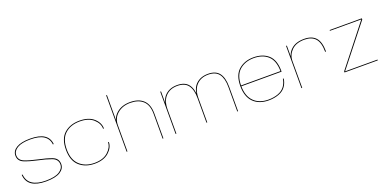

<svg xmlns="http://www.w3.org/2000/svg" viewBox="-9 -1645 5038 2510"><g transform="rotate(-20 2509.5 -390.0)"><path d="M329 4.5Q461 4.5 526 -36Q591 -76.5 591 -142Q591 -221.5 513.2 -251Q435.5 -280.5 329 -302Q224 -324 150.5 -352.8Q77 -381.5 77 -449Q77 -508.5 138 -545.5Q199 -582.5 320 -582.5Q441.5 -582.5 505 -540.8Q568.5 -499 576 -420.5H588Q580.5 -506 514 -549.8Q447.5 -593.5 320 -593.5Q195 -593.5 130 -554.2Q65 -515 65 -449Q65 -374 139 -344.2Q213 -314.5 316.5 -292.5Q424.5 -270 501.8 -241.8Q579 -213.5 579 -142Q579 -83.5 518.2 -45Q457.5 -6.5 329 -6.5Q211 -6.5 143.8 -50.5Q76.5 -94.5 69 -185.5H57Q64.5 -88 133.5 -41.8Q202.5 4.5 329 4.5Z M1007 4.5Q1133.5 4.5 1204 -59.8Q1274.5 -124 1274.5 -200.5H1263Q1263 -130 1195.5 -68.2Q1128 -6.5 1007 -6.5Q882 -6.5 803 -78.8Q724 -151 724 -294.5Q724 -441.5 802 -512Q880 -582.5 1007 -582.5Q1128.5 -582.5 1195.8 -522.5Q1263 -462.5 1263 -388H1274.5Q1274.5 -468.5 1204.5 -531Q1134.5 -593.5 1007 -593.5Q876.5 -593.5 794.2 -521.2Q712 -449 712 -294.5Q712 -143.5 794.2 -69.5Q876.5 4.5 1007 4.5Z M1449.5 0H1460.5V-785H1449.5ZM1950 0H1961V-345.5Q1961 -471.5 1895.8 -533.5Q1830.5 -595.5 1711.5 -595.5Q1599 -595.5 1527 -535.8Q1455 -476 1455 -391L1460.5 -364.5Q1460.5 -462 1531 -523.2Q1601.5 -584.5 1711 -584.5Q1823.5 -584.5 1886.8 -526Q1950 -467.5 1950 -346Z M2130.5 0H2141.5V-443V-588H2130.5ZM2560 0H2571V-341Q2571 -465.5 2522.5 -529.8Q2474 -594 2365.5 -594Q2262.5 -594 2198.5 -532.8Q2134.5 -471.5 2134.5 -349L2141.5 -336Q2141.5 -455.5 2202.2 -519.2Q2263 -583 2365 -583Q2467 -583 2513.5 -521.8Q2560 -460.5 2560 -341.5ZM2988.5 0H2999.5V-341Q2999.5 -465.5 2951.2 -529.8Q2903 -594 2795 -594Q2692 -594 2627.5 -532.8Q2563 -471.5 2563 -349L2571 -336Q2571 -455.5 2631.8 -519.2Q2692.5 -583 2794 -583Q2896.5 -583 2942.5 -521.8Q2988.5 -460.5 2988.5 -341.5Z M3427 4.5V-6.5Q3298.5 -6.5 3225 -81Q3151 -155 3151 -297.5Q3151 -445 3229.5 -514Q3308.5 -582.5 3427.5 -582.5Q3550 -582.5 3624.5 -515.5Q3698 -449 3699.5 -303H3145.5V-291.5H3711Q3711 -297.5 3711 -302Q3711 -453 3634 -523.5Q3556 -593.5 3427.5 -593.5Q3303.5 -593.5 3221.5 -522.5Q3139 -451.5 3139 -298Q3139 -148.5 3217 -71.5Q3294.5 4.5 3427 4.5ZM3427 -6.5V4.5Q3504.5 4.5 3568.5 -19.5Q3632.5 -43.5 3666 -92Q3699 -139.5 3706.5 -198.5H3695Q3687.5 -143.5 3655.5 -97.5Q3623 -51.5 3561 -28.5Q3499.5 -6.5 3427 -6.5Z M4335 -340.5H4347Q4347 -473.5 4293.2 -533.5Q4239.5 -593.5 4132.5 -593.5Q4015.5 -593.5 3950.8 -534Q3886 -474.5 3886 -388L3892 -373.5Q3892 -458.5 3954.2 -520.5Q4016.5 -582.5 4132 -582.5Q4232.5 -582.5 4283.8 -525.5Q4335 -468.5 4335 -340.5ZM3881 0H3892V-419.5V-588H3881Z M4480.5 0H4943.5V-11H4493.5V-13L4935 -571.5V-588H4487.5V-577H4923.5V-576.5L4480.5 -15Z"/></g></svg>

Font: Anybody Expanded Thin
Style: Regular
Weight: 250
Width: 7
Version: Version 1.113;gftools[0.9.25]